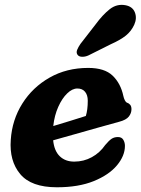

<svg xmlns="http://www.w3.org/2000/svg" viewBox="-20 -760 581 793"><path d="M496 -157.5Q496 -116.5 463 -77Q430 -37.5 367.2 -12Q304.5 13.5 215 13.5Q109 13.5 63.5 -41Q18 -95.5 24.5 -182.5Q30 -265 72.2 -332.2Q114.5 -399.5 184.8 -439.5Q255 -479.5 344.5 -479.5Q412 -479.5 445.2 -447.5Q478.5 -415.5 489.5 -363.5Q491.5 -354 495.5 -346Q499.5 -338 504.5 -336Q512.5 -333.5 517.8 -327Q523 -320.5 523 -309Q523 -292.5 512 -278.5Q501 -264.5 472 -257Q437 -247.5 389 -234Q341 -220.5 290.8 -206.2Q240.5 -192 199.5 -180.5Q204 -136.5 227 -114.5Q250 -92.5 286.5 -92.5Q326 -92.5 359.2 -110.8Q392.5 -129 414.5 -161Q430 -179.5 441 -186.8Q452 -194 467 -194Q482.5 -194 489.2 -182.8Q496 -171.5 496 -157.5ZM299.5 -394.5Q278.5 -394.5 257.5 -374.2Q236.5 -354 220.8 -319Q205 -284 200 -239.5Q234 -249.5 270.2 -260.8Q306.5 -272 334.5 -281Q342.5 -306.5 342.5 -344Q342.5 -367.5 331.2 -381Q320 -394.5 299.5 -394.5ZM375 -659.5Q404 -699 433.2 -722Q462.5 -745 498 -738.5Q527.5 -733 537 -709Q546.5 -685 534.5 -658Q522.5 -631.5 500 -613.2Q477.5 -595 437 -577L345 -531Q331.5 -525 318.5 -525.5Q305.5 -526 300 -534Q294 -543 298.8 -554.5Q303.5 -566 312.5 -579Z"/></svg>

Font: Fraunces 9pt SuperSoft
Style: Bold Italic
Weight: 700
Italic angle: -16°
Version: Version 1.000;[b76b70a41]